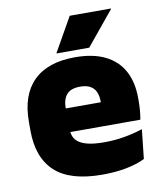

<svg xmlns="http://www.w3.org/2000/svg" viewBox="-80 -753 700 830"><g transform="rotate(-10 270.0 -337.5)"><path d="M303 13Q161.5 13 95.2 -48.5Q29 -110 29 -228.5V-267Q29 -384.5 91.2 -446Q153.5 -507.5 273 -507.5Q352.5 -507.5 405.5 -481.2Q458.5 -455 485.2 -405.8Q512 -356.5 512 -287V-271.5Q512 -251.5 510.2 -230.8Q508.5 -210 505 -192.5H346.5Q348.5 -223 349.2 -250Q350 -277 350 -298.5Q350 -324.5 342 -342.2Q334 -360 317 -369.2Q300 -378.5 273 -378.5Q232.5 -378.5 214.2 -357.5Q196 -336.5 196 -298V-253.5L197 -234.5V-203.5Q197 -188 202.5 -173.5Q208 -159 222.8 -147.8Q237.5 -136.5 264.8 -130Q292 -123.5 335.5 -123.5Q380 -123.5 422.5 -130.8Q465 -138 504.5 -151L490.5 -22.5Q456 -5.5 408.2 3.8Q360.5 13 303 13ZM122.5 -192.5V-296.5H469.5V-192.5ZM282.5 -688H463.5V-686L341.5 -537.5H198V-539Z"/></g></svg>

Font: Anek Gujarati ExtraBold
Style: Regular
Weight: 800
Version: Version 1.003